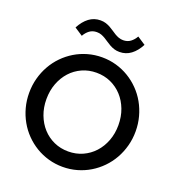

<svg xmlns="http://www.w3.org/2000/svg" viewBox="-172 -1130 1180 1282"><g transform="rotate(20 417.5 -489.0)"><path d="M39.1 -374.5Q39.1 -428.6 52.5 -478.4Q65.9 -528.2 90.5 -571.6Q115 -615 149.5 -650.2Q184.1 -685.5 225.9 -710.7Q267.7 -735.9 316.4 -749.8Q365 -763.6 417.3 -763.6Q470 -763.6 518.4 -749.8Q566.8 -735.9 608.6 -710.7Q650.5 -685.5 685 -650.2Q719.5 -615 744.1 -571.6Q768.6 -528.2 782 -478.4Q795.5 -428.6 795.5 -374.5Q795.5 -320.5 782 -270.7Q768.6 -220.9 744.1 -177.5Q719.5 -134.1 685 -98.9Q650.5 -63.6 608.6 -38.4Q566.8 -13.2 518.2 0.7Q469.5 14.5 417.3 14.5Q365 14.5 316.4 0.7Q267.7 -13.2 225.9 -38.4Q184.1 -63.6 149.5 -98.9Q115 -134.1 90.5 -177.5Q65.9 -220.9 52.5 -270.7Q39.1 -320.5 39.1 -374.5ZM161.8 -374.5Q161.8 -314.5 181.1 -263.4Q200.5 -212.3 234.5 -174.8Q268.6 -137.3 315.5 -116.1Q362.3 -95 417.3 -95Q472.3 -95 519.1 -116.1Q565.9 -137.3 600.2 -174.8Q634.5 -212.3 653.9 -263.4Q673.2 -314.5 673.2 -374.5Q673.2 -434.5 653.9 -485.7Q634.5 -536.8 600.2 -574.3Q565.9 -611.8 519.1 -633Q472.3 -654.1 417.3 -654.1Q362.3 -654.1 315.5 -633Q268.6 -611.8 234.5 -574.3Q200.5 -536.8 181.1 -485.7Q161.8 -434.5 161.8 -374.5ZM180.9 -890Q206.4 -938.6 241.8 -965.2Q277.3 -991.8 322.7 -991.8Q343.6 -991.8 360.7 -986.4Q377.7 -980.9 392.5 -972.7Q407.3 -964.5 420.7 -955.2Q434.1 -945.9 447.7 -937.7Q461.4 -929.5 476.1 -924.1Q490.9 -918.6 508.2 -918.6Q538.2 -918.6 559.5 -934.5Q580.9 -950.5 595.5 -976.4L653.6 -938.2Q628.2 -889.5 592.7 -863Q557.3 -836.4 511.8 -836.4Q490.9 -836.4 473.9 -841.8Q456.8 -847.3 442 -855.5Q427.3 -863.6 413.9 -873Q400.5 -882.3 386.8 -890.5Q373.2 -898.6 358.6 -904.1Q344.1 -909.5 326.4 -909.5Q296.4 -909.5 275 -893.6Q253.6 -877.7 239.1 -851.8Z"/></g></svg>

Font: Spartan MB SemBd
Style: Regular
Weight: 600
Designer: Matt Bailey, Mirko Velimirovic
Foundry: Matt Bailey
Version: Version 1.005